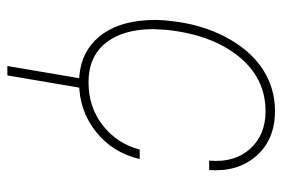

<svg xmlns="http://www.w3.org/2000/svg" viewBox="-146 -432 789 537"><g transform="rotate(90 248.5 -163.5)"><path d="M210 -16.6Q279.3 -16.6 330.3 -56.2Q381.3 -95.7 398.4 -159.7H424.8Q407.2 -84 348.1 -37.1Q289.1 9.8 210.4 9.8Q137.7 9.8 92.5 -35.4Q47.4 -80.6 38.1 -160.6Q32.7 -207 39.6 -253.9L42.5 -274.4Q55.2 -352.1 91.1 -413.6Q127 -475.1 178 -506.6Q229 -538.1 290.5 -538.1Q370.1 -538.1 415.8 -486.3Q461.4 -434.6 455.6 -354H429.2Q435.5 -424.3 396.7 -468Q357.9 -511.7 291 -511.7Q198.7 -511.7 137.7 -436.3Q76.7 -360.8 63.5 -234.4L61.5 -198.7Q61.5 -112.8 100.1 -64.7Q138.7 -16.6 210 -16.6ZM190.9 210.4H164.6L201.7 -7.8H228Z"/></g></svg>

Font: Roboto Thin
Style: Italic
Weight: 250
Italic angle: -12°
Designer: Google
Version: Version 2.134; 2016